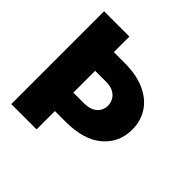

<svg xmlns="http://www.w3.org/2000/svg" viewBox="-184 -896 1064 1064"><g transform="rotate(45 348.5 -364.0)"><path d="M47.9 -727.5H246.1V-605.5H329.1Q423.8 -605.5 489.3 -575.7Q554.7 -545.9 588.4 -493.9Q622.1 -441.9 622.1 -374Q622.1 -271.5 546.6 -207.5Q471.2 -143.6 329.1 -143.6H246.1V0H47.9ZM246.1 -288.1H329.1Q368.7 -288.6 391.4 -301.5Q414.1 -314.5 423.8 -333.7Q433.6 -353 433.6 -372.1Q433.6 -392.1 423.8 -412.1Q414.1 -432.1 391.4 -445.6Q368.7 -459 329.1 -459H246.1Z"/></g></svg>

Font: Inter Black
Style: Regular
Weight: 900
Designer: Rasmus Andersson
Foundry: rsms
Version: Version 4.000;git-a52131595